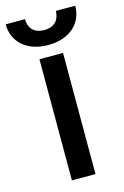

<svg xmlns="http://www.w3.org/2000/svg" viewBox="-145 -783 540 835"><g transform="rotate(-15 125.5 -365.0)"><path d="M71.4 0H177.6V-545.5H71.4ZM-31.2 -730.1C-31.2 -650.2 29.5 -595.2 125 -595.2C221.2 -595.2 282 -650.2 282 -730.1H194.6C194.6 -694.2 174.7 -662.6 125 -662.6C74.6 -662.6 55.8 -694.6 55.8 -730.1Z"/></g></svg>

Font: Margiela Sans Medium
Style: Regular
Weight: 500
Designer: Stefan Endress, Andreas Faust
Version: Version 1.100;FEAKit 1.0